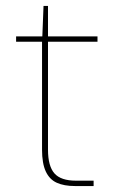

<svg xmlns="http://www.w3.org/2000/svg" viewBox="-20 -624 381 644"><path d="M231 0Q195 0 170.5 -11Q146 -22 133.5 -49Q121 -76 121 -122V-484H34V-502H122L126 -604H141V-502H307V-484H141V-122Q141 -67 162.5 -42.5Q184 -18 235 -18H294V0Z"/></svg>

Font: DM Sans 16pt Thin
Style: Regular
Weight: 250
Version: Version 4.004;gftools[0.9.30]